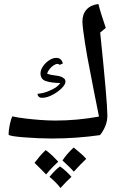

<svg xmlns="http://www.w3.org/2000/svg" viewBox="-20 -694 618 962"><path d="M239 0Q174 0 99 -6Q23 -12 23 -20Q23 -41 29 -69.5Q35 -98 42 -111Q68 -105 105 -100.5Q142 -96 182 -93Q222 -90 258 -90Q312 -90 367 -95Q422 -100 476 -110Q461 -182 450 -240Q439 -298 430 -344Q424 -373 417.5 -409Q411 -445 405.5 -480.5Q400 -516 396.5 -544.5Q393 -573 393 -587Q393 -623 413.5 -646Q434 -669 473 -674Q479 -650 489.5 -616.5Q500 -583 510 -554L482 -531Q500 -357 509 -253Q518 -149 518 -115Q518 -88 508 -63Q498 -38 481 -17Q425 -9 364.5 -4.5Q304 0 239 0ZM191 -204Q179 -204 173.5 -210Q168 -216 168 -224Q194 -226 218.5 -235.5Q243 -245 260 -256Q268 -262 273.5 -267.5Q279 -273 282 -278Q235 -279 209 -288Q183 -297 183 -327Q183 -343 195 -361Q207 -379 225.5 -391.5Q244 -404 262 -404Q288 -404 295 -376L279 -369Q274 -374 268 -374Q260 -374 248.5 -366.5Q237 -359 228 -347.5Q219 -336 216 -325Q233 -318 259 -315.5Q285 -313 298 -303Q308 -297 308 -285Q308 -271 289 -252Q270 -233 242.5 -218.5Q215 -204 191 -204ZM349 45Q370 62 386 76Q402 90 412 102Q398 115 382.5 131Q367 147 350 166Q344 159 329.5 144.5Q315 130 293 110Q313 79 349 45ZM209 58Q228 72 243.5 87Q259 102 272 116Q261 126 245.5 141.5Q230 157 211 180Q196 165 182 150.5Q168 136 153 122Q164 107 178 90.5Q192 74 209 58ZM281 140Q312 162 338 192Q323 206 309 220Q295 234 283 248Q264 222 228 192Q244 173 257 160Q270 147 281 140Z"/></svg>

Font: Noto Naskh Arabic Medium
Style: Regular
Weight: 500
Designer: Monotype Design Team, David Williams, Mohamad Dakak and Nizar Qandah
Foundry: Monotype Imaging Inc.
Version: Version 2.016